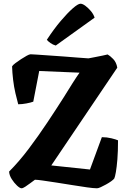

<svg xmlns="http://www.w3.org/2000/svg" viewBox="-20 -1013 686 1033"><path d="M96 0Q87 0 71.5 -14.5Q56 -29 43 -49.5Q30 -70 29 -90Q83 -144 134.5 -212.5Q186 -281 234 -353Q282 -425 322 -488Q349 -532 371 -566.5Q393 -601 408 -622L191 -631L159 -466Q146 -461 122 -456.5Q98 -452 78 -452Q71 -477 63 -511.5Q55 -546 50.5 -584Q46 -622 45 -656Q49 -663 63 -673.5Q77 -684 93 -694.5Q109 -705 123.5 -713Q138 -721 145 -721Q153 -721 180.5 -719Q208 -717 245.5 -714.5Q283 -712 324 -709Q365 -706 400 -703Q435 -700 456 -699Q468 -701 490 -705.5Q512 -710 532.5 -714Q553 -718 559 -720Q572 -713 589 -695.5Q606 -678 611 -649L256 -123L464 -101L528 -275Q555 -275 579.5 -269Q604 -263 615 -258Q615 -198 611.5 -155.5Q608 -113 603.5 -87.5Q599 -62 595 -53Q591 -47 578.5 -38Q566 -29 550.5 -20.5Q535 -12 522 -6Q509 0 502 0Q484 0 448.5 -5Q413 -10 370 -17Q327 -24 285 -30.5Q243 -37 211.5 -41.5Q180 -46 168 -46Q157 -38 143 -27.5Q129 -17 116 -8.5Q103 0 96 0ZM280 -768Q265 -772 251.5 -781.5Q238 -791 232 -799Q270 -857 306.5 -900Q343 -943 371.5 -968Q400 -993 413 -993Q424 -993 439 -982Q454 -971 468.5 -954Q483 -937 489 -918Z"/></svg>

Font: Texturina 12pt ExtraBold
Style: Regular
Weight: 800
Designer: Guillermo Torres Carreño
Foundry: Omnibus-Type
Version: Version 1.002